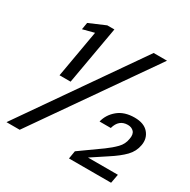

<svg xmlns="http://www.w3.org/2000/svg" viewBox="-158 -855 999 1007"><g transform="rotate(30 341.5 -351.5)"><path d="M125 -352 175 -638 106 -620 113 -662 211 -704H254L192 -352ZM7 0 494 -700H575L87 0ZM386 1 394 -47 523 -139Q556 -163 580.5 -188Q605 -213 610 -247Q616 -277 602.5 -291.5Q589 -306 566 -306Q512 -306 496 -247H428Q439 -293 477.5 -325Q516 -357 578 -357Q635 -357 662 -325.5Q689 -294 681 -250Q674 -209 644 -178Q614 -147 561 -113L470 -53H651L641 1Z"/></g></svg>

Font: DeepMind Sans
Style: Italic
Weight: 400
Italic angle: -10°
Designer: Jonny Pinhorn / Modifications: Colophon Foundry
Foundry: Colophon Foundry
Version: Version 1.002; ttfautohint (v1.8.2)